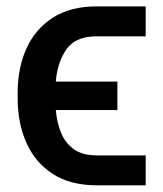

<svg xmlns="http://www.w3.org/2000/svg" viewBox="-20 -565 500 588"><path d="M426.1 2.5H276.6Q195 2.5 141 -32.8Q87 -68.2 60.5 -128.4Q34.1 -188.6 34.1 -263.5V-281.6Q34.1 -356.5 60.9 -416.2Q87.7 -475.9 141.5 -510.7Q195.3 -545.5 276.6 -545.5H426.1V-453.8H276.6Q210.9 -453.8 183.2 -413.7Q155.5 -373.6 150.9 -315H339.5V-228H150.9Q154.1 -190.7 166.7 -159.1Q179.3 -127.5 205.8 -108.3Q232.2 -89.1 276.6 -89.1H426.1Z"/></svg>

Font: Linik Sans Medium
Style: Regular
Weight: 500
Designer: Rasmus Andersson (font), Cristiano Sobral (main changes)
Foundry: rsms
Version: Version 3.018;June 1, 2022;FontCreator 14.0.0.2814 64-bit; t